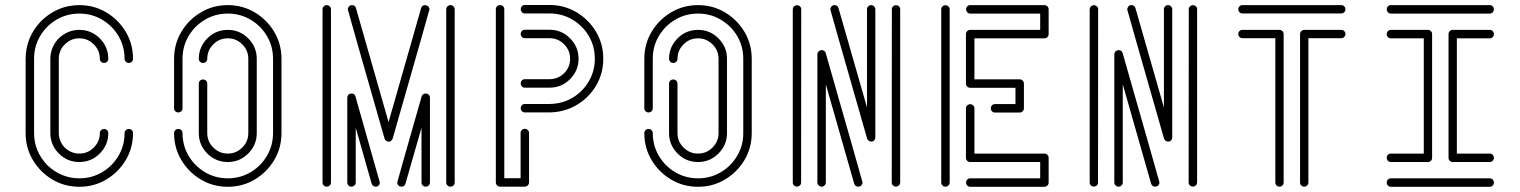

<svg xmlns="http://www.w3.org/2000/svg" viewBox="-20 -733 5968 754"><path d="M291.5 0.5Q233.4 0.5 185.5 -28.1Q137.7 -56.6 109.1 -104.5Q80.6 -152.3 80.6 -210.4V-502Q81.5 -588.9 142.6 -651.4Q207 -712.9 291.5 -712.9Q349.6 -712.9 397.5 -684.3Q445.3 -655.8 473.9 -607.9Q502.4 -560.1 502.4 -502Q502.4 -495.1 497.6 -490.5Q492.7 -485.8 485.8 -485.8Q479 -485.8 474.1 -490.5Q469.2 -495.1 469.2 -502Q469.2 -551.3 445.3 -591.6Q421.4 -631.8 380.9 -655.8Q340.3 -679.7 291.5 -679.7Q242.7 -679.7 202.1 -655.8Q161.6 -631.8 137.7 -591.6Q113.8 -551.3 113.8 -502V-210.4Q113.8 -139.2 165.5 -84.5Q220.2 -32.7 291.5 -32.7Q340.3 -32.7 380.9 -56.6Q421.4 -80.6 445.3 -121.1Q469.2 -161.6 469.2 -210.4Q469.2 -217.3 474.1 -221.9Q479 -226.6 485.8 -226.6Q492.7 -226.6 497.6 -221.9Q502.4 -217.3 502.4 -210.4Q502.4 -152.3 473.9 -104.5Q445.3 -56.6 397.5 -28.1Q349.6 0.5 291.5 0.5ZM291.5 -96.7Q244.6 -96.7 211.2 -130.1Q177.7 -163.6 177.7 -210.4V-502Q178.2 -548.8 210.9 -582.5Q246.1 -615.7 291.5 -615.7Q338.4 -615.7 371.8 -582.3Q405.3 -548.8 405.3 -502Q405.3 -495.1 400.4 -490.5Q395.5 -485.8 388.7 -485.8Q381.8 -485.8 377 -490.5Q372.1 -495.1 372.1 -502Q372.1 -535.2 348.4 -558.8Q324.7 -582.5 291.5 -582.5Q258.3 -582.5 234.6 -558.8Q210.9 -535.2 210.9 -502V-210.4Q210.9 -178.2 234.4 -153.3Q259.3 -129.9 291.5 -129.9Q324.7 -129.9 348.4 -153.6Q372.1 -177.2 372.1 -210.4Q372.1 -217.3 377 -221.9Q381.8 -226.6 388.7 -226.6Q395.5 -226.6 400.4 -221.9Q405.3 -217.3 405.3 -210.4Q405.3 -163.6 371.8 -130.1Q338.4 -96.7 291.5 -96.7Z M874.5 0.5Q816.4 0.5 768.6 -28.1Q720.7 -56.6 692.1 -104.5Q663.6 -152.3 663.6 -210.4Q663.6 -217.3 668.5 -221.9Q673.3 -226.6 680.2 -226.6Q687 -226.6 691.9 -221.9Q696.8 -217.3 696.8 -210.4Q696.8 -161.6 720.7 -121.1Q744.6 -80.6 785.2 -56.6Q825.7 -32.7 874.5 -32.7Q923.3 -32.7 963.9 -56.6Q1004.4 -80.6 1028.3 -121.1Q1052.2 -161.6 1052.2 -210.4V-502Q1052.2 -551.3 1028.3 -591.6Q1004.4 -631.8 963.9 -655.8Q923.3 -679.7 874.5 -679.7Q825.7 -679.7 785.2 -655.8Q744.6 -631.8 720.7 -591.6Q696.8 -551.3 696.8 -502V-307.6Q696.8 -300.8 691.9 -296.1Q687 -291.5 680.2 -291.5Q673.3 -291.5 668.5 -296.1Q663.6 -300.8 663.6 -307.6V-502Q663.6 -560.1 692.1 -607.9Q720.7 -655.8 768.6 -684.3Q816.4 -712.9 874.5 -712.9Q932.6 -712.9 980.5 -684.3Q1028.3 -655.8 1056.9 -607.9Q1085.4 -560.1 1085.4 -502V-210.4Q1085.4 -152.3 1056.9 -104.5Q1028.3 -56.6 980.5 -28.1Q932.6 0.5 874.5 0.5ZM874.5 -96.7Q827.6 -96.7 794.2 -130.1Q760.7 -163.6 760.7 -210.4V-404.8Q760.7 -411.6 765.6 -416.3Q770.5 -420.9 777.3 -420.9Q784.2 -420.9 789.1 -416.3Q793.9 -411.6 793.9 -404.8V-210.4Q793.9 -177.2 817.6 -153.6Q841.3 -129.9 874.5 -129.9Q907.7 -129.9 931.4 -153.6Q955.1 -177.2 955.1 -210.4V-502Q955.1 -535.2 931.4 -558.8Q907.7 -582.5 874.5 -582.5Q841.3 -582.5 817.6 -558.8Q793.9 -535.2 793.9 -502Q793.9 -495.1 789.1 -490.5Q784.2 -485.8 777.3 -485.8Q770.5 -485.8 765.6 -490.5Q760.7 -495.1 760.7 -502Q760.7 -548.8 794.2 -582.3Q827.6 -615.7 874.5 -615.7Q921.4 -615.7 954.8 -582.3Q988.3 -548.8 988.3 -502V-210.4Q988.3 -163.6 954.8 -130.1Q921.4 -96.7 874.5 -96.7Z M1263.2 0Q1256.3 0 1251.5 -4.6Q1246.6 -9.3 1246.6 -16.1V-696.3Q1246.6 -703.1 1251.5 -708Q1256.3 -712.9 1263.2 -712.9Q1269.5 -712.9 1274.7 -708Q1279.8 -703.1 1279.8 -696.3V-16.1Q1279.8 -9.3 1274.7 -4.6Q1269.5 0 1263.2 0ZM1455.6 0Q1443.8 0 1439.5 -11.7L1377 -231.4V-16.1Q1377 -9.3 1371.8 -4.6Q1366.7 0 1360.4 0Q1353.5 0 1348.6 -4.6Q1343.8 -9.3 1343.8 -16.1V-349.6Q1343.8 -356 1348.1 -360.8Q1352.5 -365.7 1360.8 -365.7Q1373 -365.7 1376 -354Q1471.7 -18.1 1471.7 -16.1Q1471.7 -12.2 1469.2 -7.3Q1464.8 0 1455.6 0ZM1651.9 0Q1645 0 1640.1 -4.6Q1635.3 -9.3 1635.3 -16.1V-231.4L1572.3 -11.7Q1568.8 0 1556.6 0Q1554.2 0 1552.2 -0.5Q1540 -3.9 1540 -16.6Q1540 -19 1635.7 -354Q1639.6 -365.7 1651.4 -365.7Q1659.2 -365.7 1663.8 -360.8Q1668.5 -356 1668.5 -349.6V-16.1Q1668.5 -9.3 1663.6 -4.6Q1658.7 0 1651.9 0ZM1505.9 -176.8Q1495.1 -176.8 1490.2 -188.5Q1345.7 -693.4 1345.7 -696.3Q1345.7 -700.7 1348.6 -705.1Q1352.5 -712.9 1362.8 -712.9Q1374.5 -712.9 1377.9 -701.2L1505.9 -253.4L1633.8 -701.2Q1638.2 -712.9 1648.9 -712.9Q1651.4 -712.9 1654.3 -711.9Q1666.5 -708.5 1666.5 -695.8Q1666.5 -693.4 1522 -188.5Q1517.1 -176.8 1505.9 -176.8ZM1749 0Q1742.2 0 1737.3 -4.6Q1732.4 -9.3 1732.4 -16.1V-696.3Q1732.4 -703.1 1737.3 -708Q1742.2 -712.9 1749 -712.9Q1755.9 -712.9 1760.7 -708Q1765.6 -703.1 1765.6 -696.3V-16.1Q1765.6 -9.3 1760.7 -4.6Q1755.9 0 1749 0Z M2138.2 -388.7H2041Q2034.2 -388.7 2029.5 -393.6Q2024.9 -398.4 2024.9 -405.3Q2024.9 -412.1 2029.5 -417Q2034.2 -421.9 2041 -421.9H2139.2Q2172.9 -422.9 2195.8 -446Q2218.8 -469.2 2218.8 -502.4Q2218.8 -535.6 2195.1 -559.3Q2171.4 -583 2138.2 -583H2041Q2034.2 -583 2029.5 -587.9Q2024.9 -592.8 2024.9 -599.6Q2024.9 -606.4 2029.5 -611.3Q2034.2 -616.2 2041 -616.2H2138.2Q2185.1 -616.2 2218.5 -582.8Q2252 -549.3 2252 -502.4Q2252 -455.6 2218.5 -422.1Q2185.1 -388.7 2138.2 -388.7ZM2041 0H1943.8Q1937 0 1932.1 -4.9Q1927.2 -9.8 1927.2 -16.6V-696.8Q1927.2 -703.6 1932.1 -708.3Q1937 -712.9 1943.8 -712.9Q1950.7 -712.9 1955.6 -708.3Q1960.4 -703.6 1960.4 -696.8V-33.2H2024.4V-210.9Q2024.4 -217.8 2029.3 -222.4Q2034.2 -227.1 2041 -227.1Q2047.9 -227.1 2052.7 -222.4Q2057.6 -217.8 2057.6 -210.9V-16.6Q2057.6 -9.8 2052.5 -4.9Q2047.4 0 2041 0ZM2138.2 -291.5H2041Q2034.2 -291.5 2029.5 -296.4Q2024.9 -301.3 2024.9 -308.1Q2024.9 -314.9 2029.5 -319.8Q2034.2 -324.7 2041 -324.7H2138.2Q2188 -325.2 2228 -348.9Q2268.1 -372.6 2292 -413.1Q2315.9 -453.6 2315.9 -502.4Q2315.9 -551.8 2292 -592Q2268.1 -632.3 2227.5 -656.2Q2187 -680.2 2138.2 -680.2H2041Q2034.2 -680.2 2029.5 -685.3Q2024.9 -690.4 2024.9 -696.8Q2024.9 -703.6 2029.5 -708.5Q2034.2 -713.4 2041 -713.4H2138.2Q2196.3 -713.4 2244.1 -684.8Q2292 -656.2 2320.6 -608.4Q2349.1 -560.5 2349.1 -502.4Q2349.1 -444.3 2320.6 -396.5Q2292 -348.6 2244.4 -320.6Q2196.8 -292.5 2138.2 -291.5Z M2721.2 0.5Q2663.1 0.5 2615.2 -28.1Q2567.4 -56.6 2538.8 -104.5Q2510.3 -152.3 2510.3 -210.4Q2510.3 -217.3 2515.1 -221.9Q2520 -226.6 2526.9 -226.6Q2533.7 -226.6 2538.6 -221.9Q2543.5 -217.3 2543.5 -210.4Q2543.5 -161.6 2567.4 -121.1Q2591.3 -80.6 2631.8 -56.6Q2672.4 -32.7 2721.2 -32.7Q2770 -32.7 2810.5 -56.6Q2851.1 -80.6 2875 -121.1Q2898.9 -161.6 2898.9 -210.4V-502Q2898.9 -551.3 2875 -591.6Q2851.1 -631.8 2810.5 -655.8Q2770 -679.7 2721.2 -679.7Q2672.4 -679.7 2631.8 -655.8Q2591.3 -631.8 2567.4 -591.6Q2543.5 -551.3 2543.5 -502V-307.6Q2543.5 -300.8 2538.6 -296.1Q2533.7 -291.5 2526.9 -291.5Q2520 -291.5 2515.1 -296.1Q2510.3 -300.8 2510.3 -307.6V-502Q2510.3 -560.1 2538.8 -607.9Q2567.4 -655.8 2615.2 -684.3Q2663.1 -712.9 2721.2 -712.9Q2779.3 -712.9 2827.1 -684.3Q2875 -655.8 2903.6 -607.9Q2932.1 -560.1 2932.1 -502V-210.4Q2932.1 -152.3 2903.6 -104.5Q2875 -56.6 2827.1 -28.1Q2779.3 0.5 2721.2 0.5ZM2721.2 -96.7Q2674.3 -96.7 2640.9 -130.1Q2607.4 -163.6 2607.4 -210.4V-404.8Q2607.4 -411.6 2612.3 -416.3Q2617.2 -420.9 2624 -420.9Q2630.9 -420.9 2635.7 -416.3Q2640.6 -411.6 2640.6 -404.8V-210.4Q2640.6 -177.2 2664.3 -153.6Q2688 -129.9 2721.2 -129.9Q2754.4 -129.9 2778.1 -153.6Q2801.8 -177.2 2801.8 -210.4V-502Q2801.8 -535.2 2778.1 -558.8Q2754.4 -582.5 2721.2 -582.5Q2688 -582.5 2664.3 -558.8Q2640.6 -535.2 2640.6 -502Q2640.6 -495.1 2635.7 -490.5Q2630.9 -485.8 2624 -485.8Q2617.2 -485.8 2612.3 -490.5Q2607.4 -495.1 2607.4 -502Q2607.4 -548.8 2640.9 -582.3Q2674.3 -615.7 2721.2 -615.7Q2768.1 -615.7 2801.5 -582.3Q2835 -548.8 2835 -502V-210.4Q2835 -163.6 2801.5 -130.1Q2768.1 -96.7 2721.2 -96.7Z M3350.1 0Q3338.9 0 3334.5 -11.7L3223.1 -401.9V-16.1Q3223.1 -9.8 3218.3 -4.9Q3213.4 0 3206.5 0Q3200.2 0 3195.1 -4.9Q3189.9 -9.8 3189.9 -16.1V-519.5Q3189.9 -525.9 3194.8 -531Q3199.7 -536.1 3207.5 -536.1Q3218.8 -536.1 3222.7 -524.4Q3367.2 -19.5 3367.2 -17.1Q3367.2 -12.2 3364.7 -7.8Q3360.4 0 3350.1 0ZM3498.5 0Q3491.7 -0.5 3486.8 -4.9Q3481.9 -9.3 3481.9 -16.1L3482.4 -696.8Q3482.4 -703.6 3487.1 -708Q3491.7 -712.4 3498.5 -712.9Q3505.9 -712.4 3510.5 -708Q3515.1 -703.6 3515.1 -696.8V-16.1Q3514.6 -9.3 3510 -4.9Q3505.4 -0.5 3498.5 0ZM3109.9 0Q3102.5 -0.5 3097.9 -4.9Q3093.3 -9.3 3093.3 -16.1V-696.8Q3093.8 -703.6 3098.4 -708Q3103 -712.4 3109.9 -712.9Q3116.7 -712.4 3121.6 -708Q3126.5 -703.6 3126.5 -696.8L3126 -16.1Q3126 -9.3 3121.3 -4.9Q3116.7 -0.5 3109.9 0ZM3403.3 -176.8Q3390.1 -176.8 3385.3 -188.5Q3240.7 -693.4 3240.7 -695.8Q3240.7 -700.7 3243.7 -705.1Q3248 -712.9 3257.3 -712.9Q3269.5 -712.9 3272.9 -701.2L3384.8 -311V-696.8Q3384.8 -703.1 3389.6 -708Q3394.5 -712.9 3400.9 -712.9Q3407.7 -712.9 3412.6 -708Q3417.5 -703.1 3417.5 -696.8V-193.4Q3417.5 -187 3413.6 -182.4Q3409.7 -177.7 3403.3 -176.8Z M3692.9 0Q3686 0 3681.2 -4.6Q3676.3 -9.3 3676.3 -16.1V-696.3Q3676.3 -703.1 3681.2 -707.8Q3686 -712.4 3692.9 -712.4Q3699.7 -712.4 3704.6 -707.8Q3709.5 -703.1 3709.5 -696.3V-16.1Q3709.5 -9.3 3704.6 -4.6Q3699.7 0 3692.9 0ZM3984.4 -291H3887.2Q3880.4 -291 3875.7 -295.9Q3871.1 -300.8 3871.1 -307.6Q3871.1 -314.5 3875.7 -319.3Q3880.4 -324.2 3887.2 -324.2H3967.8V-388.2H3790Q3783.2 -388.2 3778.3 -393.1Q3773.4 -397.9 3773.4 -404.8V-599.1Q3773.4 -606 3778.3 -610.8Q3783.2 -615.7 3790 -615.7H4064.9V-679.7H3790Q3783.2 -679.7 3778.6 -684.8Q3773.9 -689.9 3773.9 -696.3Q3773.9 -703.1 3778.6 -708Q3783.2 -712.9 3790 -712.9H4081.5Q4088.4 -712.9 4093.3 -708Q4098.1 -703.1 4098.1 -696.3V-599.1Q4098.1 -592.3 4093.3 -587.4Q4088.4 -582.5 4081.5 -582.5H3806.6V-421.4H3984.4Q3991.2 -421.4 3996.1 -416.5Q4001 -411.6 4001 -404.8V-307.6Q4001 -300.8 3996.1 -295.9Q3991.2 -291 3984.4 -291ZM4081.5 0.5H3790Q3783.2 0.5 3778.6 -4.4Q3773.9 -9.3 3773.9 -16.1Q3773.9 -22.9 3778.6 -27.8Q3783.2 -32.7 3790 -32.7H4064.9V-96.7H3790Q3783.2 -96.7 3778.3 -101.6Q3773.4 -106.4 3773.4 -113.3V-307.6Q3773.4 -314.5 3778.3 -319.1Q3783.2 -323.7 3790 -323.7Q3796.9 -323.7 3801.8 -319.1Q3806.6 -314.5 3806.6 -307.6V-129.9H4081.5Q4088.4 -129.9 4093.3 -125Q4098.1 -120.1 4098.1 -113.3V-16.1Q4098.1 -9.3 4093.3 -4.4Q4088.4 0.5 4081.5 0.5Z M4516.1 0Q4504.9 0 4500.5 -11.7L4389.2 -401.9V-16.1Q4389.2 -9.8 4384.3 -4.9Q4379.4 0 4372.6 0Q4366.2 0 4361.1 -4.9Q4356 -9.8 4356 -16.1V-519.5Q4356 -525.9 4360.8 -531Q4365.7 -536.1 4373.5 -536.1Q4384.8 -536.1 4388.7 -524.4Q4533.2 -19.5 4533.2 -17.1Q4533.2 -12.2 4530.8 -7.8Q4526.4 0 4516.1 0ZM4664.6 0Q4657.7 -0.5 4652.8 -4.9Q4647.9 -9.3 4647.9 -16.1L4648.4 -696.8Q4648.4 -703.6 4653.1 -708Q4657.7 -712.4 4664.6 -712.9Q4671.9 -712.4 4676.5 -708Q4681.2 -703.6 4681.2 -696.8V-16.1Q4680.7 -9.3 4676 -4.9Q4671.4 -0.5 4664.6 0ZM4275.9 0Q4268.6 -0.5 4263.9 -4.9Q4259.3 -9.3 4259.3 -16.1V-696.8Q4259.8 -703.6 4264.4 -708Q4269 -712.4 4275.9 -712.9Q4282.7 -712.4 4287.6 -708Q4292.5 -703.6 4292.5 -696.8L4292 -16.1Q4292 -9.3 4287.4 -4.9Q4282.7 -0.5 4275.9 0ZM4569.3 -176.8Q4556.2 -176.8 4551.3 -188.5Q4406.7 -693.4 4406.7 -695.8Q4406.7 -700.7 4409.7 -705.1Q4414.1 -712.9 4423.3 -712.9Q4435.5 -712.9 4439 -701.2L4550.8 -311V-696.8Q4550.8 -703.1 4555.7 -708Q4560.5 -712.9 4566.9 -712.9Q4573.7 -712.9 4578.6 -708Q4583.5 -703.1 4583.5 -696.8V-193.4Q4583.5 -187 4579.6 -182.4Q4575.7 -177.7 4569.3 -176.8Z M5247.6 -680.2H4858.9Q4852.1 -680.2 4847.4 -685.1Q4842.8 -689.9 4842.8 -696.3Q4842.8 -703.1 4847.4 -708Q4852.1 -712.9 4858.9 -712.9H5247.6Q5254.4 -712.9 5259 -708Q5263.7 -703.1 5263.7 -696.3Q5263.7 -689.9 5259 -685.1Q5254.4 -680.2 5247.6 -680.2ZM5004.4 0Q4998 0 4993.2 -4.6Q4988.3 -9.3 4988.3 -16.1V-583H4858.9Q4852.1 -583 4847.4 -587.9Q4842.8 -592.8 4842.8 -599.1Q4842.8 -606 4847.4 -610.8Q4852.1 -615.7 4858.9 -615.7H5004.4Q5011.2 -615.7 5016.1 -610.8Q5021 -606 5021 -599.1V-16.1Q5021 -9.3 5016.1 -4.6Q5011.2 0 5004.4 0ZM5102.1 0Q5095.2 0 5090.3 -4.6Q5085.4 -9.3 5085.4 -16.1V-599.1Q5085.4 -606 5090.3 -610.8Q5095.2 -615.7 5102.1 -615.7H5247.6Q5254.4 -615.7 5259 -610.8Q5263.7 -606 5263.7 -599.1Q5263.7 -592.8 5259 -587.9Q5254.4 -583 5247.6 -583H5118.2V-16.1Q5118.2 -9.3 5113.3 -4.6Q5108.4 0 5102.1 0Z M5830.6 -679.7H5441.9Q5435.1 -679.7 5430.4 -684.8Q5425.8 -689.9 5425.8 -696.3Q5425.8 -703.1 5430.4 -708Q5435.1 -712.9 5441.9 -712.9H5830.6Q5837.4 -712.9 5842 -708Q5846.7 -703.1 5846.7 -696.3Q5846.7 -689.9 5842 -684.8Q5837.4 -679.7 5830.6 -679.7ZM5587.4 -96.7H5441.9Q5435.1 -96.7 5430.4 -101.6Q5425.8 -106.4 5425.8 -113.3Q5425.8 -120.1 5430.4 -125Q5435.1 -129.9 5441.9 -129.9H5571.3V-582.5H5441.9Q5435.1 -582.5 5430.4 -587.4Q5425.8 -592.3 5425.8 -599.1Q5425.8 -606 5430.4 -610.8Q5435.1 -615.7 5441.9 -615.7H5587.4Q5594.7 -615.7 5599.4 -610.8Q5604 -606 5604 -599.1V-113.3Q5604 -106.4 5599.4 -101.6Q5594.7 -96.7 5587.4 -96.7ZM5830.6 0.5H5441.9Q5435.1 0.5 5430.4 -4.4Q5425.8 -9.3 5425.8 -16.1Q5425.8 -22.9 5430.4 -27.8Q5435.1 -32.7 5441.9 -32.7H5830.6Q5837.4 -32.7 5842 -27.8Q5846.7 -22.9 5846.7 -16.1Q5846.7 -9.3 5842 -4.4Q5837.4 0.5 5830.6 0.5ZM5830.6 -96.7H5685.1Q5678.2 -96.7 5673.3 -101.6Q5668.5 -106.4 5668.5 -113.3V-599.1Q5668.5 -606 5673.3 -610.8Q5678.2 -615.7 5685.1 -615.7H5830.6Q5837.4 -615.7 5842 -610.8Q5846.7 -606 5846.7 -599.1Q5846.7 -592.3 5842 -587.4Q5837.4 -582.5 5830.6 -582.5H5701.2V-129.9H5830.6Q5837.4 -129.9 5842 -125Q5846.7 -120.1 5846.7 -113.3Q5846.7 -106.4 5842 -101.6Q5837.4 -96.7 5830.6 -96.7Z"/></svg>

Font: Neon Sans
Style: Regular
Weight: 400
Designer: GGBot
Version: 0.80